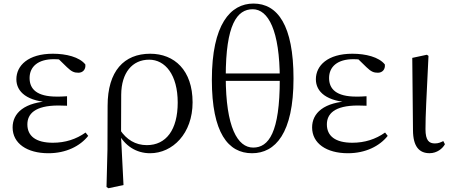

<svg xmlns="http://www.w3.org/2000/svg" viewBox="-20 -825 2477 1052"><path d="M245.3 14.6C341.9 14.6 418.8 -24.4 463.3 -80.5L448.9 -98.8C397.3 -62.1 337.4 -42.9 269.6 -42.9C176.1 -42.9 130 -79.9 130 -143.3C130 -199.8 169.7 -246.9 300.6 -246.9C311.2 -246.9 321.2 -246.9 347.3 -245.7V-297.7C322.9 -295.7 307.5 -295.7 291.2 -295.7C182.1 -295.7 142.1 -336.6 142.1 -397.6C142.1 -459.9 188.7 -500.7 274.7 -500.7C300.9 -500.7 320.4 -498.1 355 -491.9L345.7 -511.5L289.6 -512.6L346.9 -456.8C372.7 -431.9 387 -426.5 409.6 -426.5C433.3 -426.5 451 -444 447.6 -471.9C414.9 -512.9 342.1 -530.6 269.8 -530.6C134.5 -530.6 69.7 -465.9 69.7 -390.7C69.7 -321.8 128.4 -267.8 265.7 -263.4V-271.6C110.9 -267.2 49.1 -203.8 49.1 -126.7C49.1 -39.4 127.8 14.6 245.3 14.6Z M563.6 199.6 574.2 206.4 656.7 188.8 642.8 -84.8 643.3 -94.1 644.1 -306.4C645.1 -426.3 704.5 -498 797.3 -498C884.8 -498 953.7 -415.7 953.7 -263.1C953.7 -113.3 889.8 -29.8 784.7 -29.8C721.2 -29.8 673.4 -60.5 637.8 -113.1L624 -97.7H627.4C662.2 -26.2 726.9 14.6 802.2 14.6C925.7 14.6 1035.2 -93.2 1035.2 -264.3C1035.2 -440.1 935.5 -530.6 803 -530.6C660 -530.6 569.6 -436 569.6 -245.2L568.8 -5.5Z M1360.8 14.6C1488.3 14.6 1588.2 -94.2 1588.2 -394.7C1588.2 -686.7 1501 -805.5 1368.9 -805.5C1242.2 -805.5 1140.8 -690.7 1140.8 -387.6C1140.8 -97.2 1230.1 14.6 1360.8 14.6ZM1367.3 -16.4C1282.3 -16.4 1216.9 -126.2 1216.9 -404.9C1216.9 -690.8 1278.7 -774.4 1364.8 -774.4C1449.4 -774.4 1513 -658.7 1513 -390.5C1513 -98.4 1452.2 -16.4 1367.3 -16.4ZM1168.2 -381.9H1564.1V-422.4H1168.2Z M1886.3 14.6C1982.9 14.6 2059.8 -24.4 2104.3 -80.5L2089.9 -98.8C2038.3 -62.1 1978.4 -42.9 1910.6 -42.9C1817.1 -42.9 1771 -79.9 1771 -143.3C1771 -199.8 1810.7 -246.9 1941.6 -246.9C1952.2 -246.9 1962.2 -246.9 1988.3 -245.7V-297.7C1963.9 -295.7 1948.5 -295.7 1932.2 -295.7C1823.1 -295.7 1783.1 -336.6 1783.1 -397.6C1783.1 -459.9 1829.7 -500.7 1915.7 -500.7C1941.9 -500.7 1961.4 -498.1 1996 -491.9L1986.7 -511.5L1930.6 -512.6L1987.9 -456.8C2013.7 -431.9 2028 -426.5 2050.6 -426.5C2074.3 -426.5 2092 -444 2088.6 -471.9C2055.9 -512.9 1983.1 -530.6 1910.8 -530.6C1775.5 -530.6 1710.7 -465.9 1710.7 -390.7C1710.7 -321.8 1769.4 -267.8 1906.7 -263.4V-271.6C1751.9 -267.2 1690.1 -203.8 1690.1 -126.7C1690.1 -39.4 1768.8 14.6 1886.3 14.6Z M2333.8 14.4C2374.1 14.4 2405.3 -11.1 2417.8 -34.8L2408.9 -52C2395.5 -45.5 2382.5 -39.1 2363 -39.1C2331.4 -39.1 2311.3 -54.3 2311.3 -117.6C2311.3 -195.6 2316.5 -282.9 2327.8 -518.8L2319 -525L2238.9 -507.9L2242.8 -111.9C2243.2 -20.4 2278.2 14.4 2333.8 14.4Z"/></svg>

Font: Source Han Serif TW VF
Style: Regular
Weight: 250
Designer: Ryoko NISHIZUKA 西塚涼子 (kana & ideographs); Frank Grießhammer (Latin, Greek & Cyrillic); Wenlong ZHANG 张文龙 (bopomofo); San
Foundry: Adobe
Version: Version 2.002;hotconv 1.1.0;makeotfexe 2.6.0